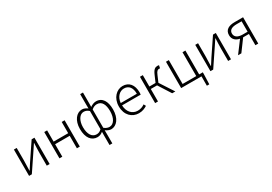

<svg xmlns="http://www.w3.org/2000/svg" viewBox="40 -1965 4770 3373"><g transform="rotate(-30 2424.5 -279.0)"><path d="M100 0H156L386 -342C408 -375 440 -424 462 -457H466C463 -387 459 -315 459 -256V0H517V-534H460L230 -192C209 -159 177 -110 156 -76H151C154 -147 157 -219 157 -277V-534H100Z M716 0H774V-253H1070V0H1129V-534H1070V-306H774V-534H716Z M1595 237H1652V49L1651 -30C1689 -3 1728 13 1762 13C1871 13 1962 -93 1962 -275C1962 -440 1898 -547 1770 -547C1730 -547 1687 -529 1651 -503L1652 -583V-795H1595V-583L1596 -504C1562 -528 1527 -547 1485 -547C1375 -547 1285 -438 1285 -266C1285 -86 1364 13 1485 13C1530 13 1566 -6 1596 -31L1595 49ZM1495 -38C1400 -38 1347 -128 1347 -266C1347 -397 1408 -496 1491 -496C1527 -496 1561 -485 1596 -452V-83C1561 -49 1531 -38 1495 -38ZM1757 -38C1729 -38 1690 -47 1651 -80V-452C1690 -486 1727 -496 1759 -496C1861 -496 1902 -403 1902 -274C1902 -132 1842 -38 1757 -38Z M2324 13C2400 13 2450 -12 2493 -39L2470 -82C2430 -54 2386 -36 2329 -36C2214 -36 2137 -127 2134 -256H2512C2514 -270 2515 -285 2515 -299C2515 -455 2438 -547 2309 -547C2189 -547 2075 -440 2075 -266C2075 -91 2186 13 2324 13ZM2134 -303C2145 -425 2223 -497 2309 -497C2403 -497 2461 -432 2461 -303Z M2657 0H2715V-253H2842L3003 0H3067L2885 -280L2939 -406C2969 -479 2991 -488 3020 -488C3028 -488 3031 -488 3037 -486L3049 -542C3043 -545 3032 -547 3022 -547C2973 -547 2938 -531 2896 -432L2840 -303H2715V-534H2657Z M3597 190H3646L3653 -14V-50H3579V-534H3520V-50H3243V-534H3185V0H3597Z M3779 0H3835L4065 -342C4087 -375 4119 -424 4141 -457H4145C4142 -387 4138 -315 4138 -256V0H4196V-534H4139L3909 -192C3888 -159 3856 -110 3835 -76H3830C3833 -147 3836 -219 3836 -277V-534H3779Z M4592 -274C4496 -274 4436 -311 4436 -383C4436 -455 4496 -485 4592 -485H4691V-274ZM4339 0H4406L4574 -228H4575H4691V0H4749V-534H4579C4462 -534 4377 -494 4377 -384C4377 -295 4437 -249 4514 -234Z"/></g></svg>

Font: Noto Sans SC Light
Style: Regular
Weight: 300
Designer: Ryoko NISHIZUKA 西塚涼子 (kana, bopomofo & ideographs); Paul D. Hunt (Latin, Greek & Cyrillic); Sandoll Communications 산돌커뮤니
Foundry: Adobe
Version: Version 2.004;hotconv 1.0.118;makeotfexe 2.5.65603